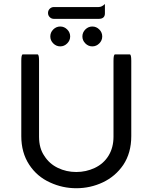

<svg xmlns="http://www.w3.org/2000/svg" viewBox="-20 -952 780 982"><path d="M225.6 -885.7Q225.6 -898.4 234.4 -907.2Q243.2 -916 255.9 -916H484.4Q501 -916 516.6 -931.6Q516.6 -916 516.6 -883.8Q516.6 -855.5 484.4 -855.5H255.9Q243.2 -855.5 234.4 -864.3Q225.6 -873 225.6 -885.7ZM237.3 -765.6Q237.3 -786.1 252.4 -801.3Q267.6 -816.4 288.1 -816.4Q308.6 -816.4 323.7 -801.3Q338.9 -786.1 338.9 -765.6Q338.9 -745.1 323.7 -730Q308.6 -714.8 288.1 -714.8Q267.6 -714.8 252.4 -730Q237.3 -745.1 237.3 -765.6ZM401.4 -765.6Q401.4 -786.1 416.5 -801.3Q431.6 -816.4 452.1 -816.4Q472.7 -816.4 487.8 -801.3Q502.9 -786.1 502.9 -765.6Q502.9 -745.1 487.8 -730Q472.7 -714.8 452.1 -714.8Q431.6 -714.8 416.5 -730Q401.4 -745.1 401.4 -765.6ZM236.3 -18.6Q168.9 -48.8 128.9 -110.4Q88.9 -171.9 88.9 -255.9V-641.6Q88.9 -673.8 96.7 -673.8H171.9Q179.7 -673.8 179.7 -641.6V-252.9Q179.7 -193.4 207 -154.3Q232.4 -114.3 275.9 -93.3Q319.3 -72.3 370.1 -72.3Q419.9 -72.3 463.9 -92.8Q509.8 -114.3 535.2 -155.8Q560.5 -197.3 560.5 -252.9V-641.6Q560.5 -673.8 568.4 -673.8Q568.4 -673.8 643.6 -673.8Q651.4 -673.8 651.4 -641.6V-255.9Q651.4 -169.9 610.4 -108.4Q570.3 -49.8 506.3 -19.5Q442.4 10.7 370.1 10.7Q299.8 10.7 236.3 -18.6Z"/></svg>

Font: YuPearl-Regular
Style: Regular
Weight: 400
Designer: Max Yao
Foundry: Max-Everyday
Version: Version 1.011; ttfautohint (v1.8.3)